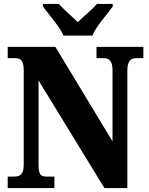

<svg xmlns="http://www.w3.org/2000/svg" viewBox="-20 -951 752 971"><path d="M301 -771H447C465 -816 523 -880 550 -918V-931H470C451 -908 400 -865 373 -839C347 -865 297 -908 278 -931H197V-918C225 -880 282 -816 301 -771ZM19 0H255V-58H217C187 -58 175 -65 175 -120V-544L508 0H624V-594C624 -641 641 -657 668 -657H705V-714H468V-657H507C530 -657 549 -643 549 -598V-236L260 -714H19V-657H56C79 -657 100 -650 100 -598V-120C100 -65 80 -58 48 -58H19Z"/></svg>

Font: Noto Serif Myanmar Condensed Black
Style: Regular
Weight: 900
Width: 3
Designer: Ben Mitchell and the Monotype Design Team
Foundry: Monotype Imaging Inc.
Version: Version 2.106